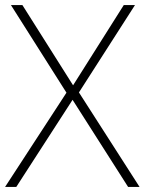

<svg xmlns="http://www.w3.org/2000/svg" viewBox="-22 -734 568 754"><path d="M526 0H481L263 -342L42 0H-2L239 -370L21 -714H66L265 -399L464 -714H508L288 -371Z"/></svg>

Font: Noto Sans Bengali ExtraLight
Style: Regular
Weight: 200
Designer: Jelle Bosma - Monotype Design Team
Foundry: Monotype Imaging Inc.
Version: Version 2.003; ttfautohint (v1.8.4.7-5d5b)